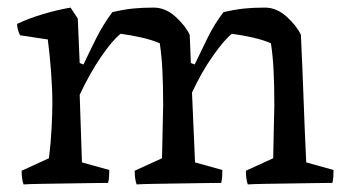

<svg xmlns="http://www.w3.org/2000/svg" viewBox="-20 -482 919 506"><path d="M42 4Q39 -5 38 -14Q37 -23 37 -32L109 -65Q114 -105 116 -145Q118 -185 118 -210Q118 -248 114.5 -294Q111 -340 106 -378L33 -389Q30 -394 27.5 -403Q25 -412 25 -419Q57 -434 94 -445Q131 -456 166 -462L185 -433L190 -316L200 -312Q216 -346 233.5 -381Q251 -416 276 -450Q306 -457 330.5 -459.5Q355 -462 385 -462Q416 -462 442.5 -438Q469 -414 480 -390Q481 -371 481.5 -353Q482 -335 483 -316L493 -312Q507 -341 526 -380Q545 -419 569 -450Q599 -457 623.5 -459.5Q648 -462 678 -462Q709 -462 735.5 -438Q762 -414 773 -390Q777 -306 780 -222Q783 -138 787 -54L859 -34Q859 -27 858.5 -17.5Q858 -8 856 0Q843 0 812.5 0.5Q782 1 746 1.5Q710 2 679 2.5Q648 3 633 4Q630 -5 629 -14Q628 -23 628 -32L700 -65Q701 -105 701.5 -139.5Q702 -174 703 -205Q703 -256 701 -296Q699 -336 694 -368Q673 -377 646.5 -383Q620 -389 591 -393Q571 -377 541 -334.5Q511 -292 486 -238L494 -54L566 -34Q566 -27 565.5 -17.5Q565 -8 563 0Q550 0 519.5 0.5Q489 1 453 1.5Q417 2 386 2.5Q355 3 340 4Q337 -5 336 -14Q335 -23 335 -32L407 -65Q409 -145 410 -206Q410 -256 408 -296Q406 -336 401 -368Q380 -377 353.5 -383Q327 -389 298 -393Q277 -377 246.5 -332.5Q216 -288 190 -232L196 -54L268 -34Q268 -27 267.5 -17.5Q267 -8 265 0Q252 0 221.5 0.5Q191 1 155 1.5Q119 2 88 2.5Q57 3 42 4Z"/></svg>

Font: Labrada
Style: Regular
Weight: 400
Designer: Mercedes Jáuregui
Foundry: Omnibus-Type Team
Version: Version 1.000; ttfautohint (v1.8.4.7-5d5b)